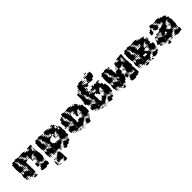

<svg xmlns="http://www.w3.org/2000/svg" viewBox="285 -2269 3968 3968"><g transform="rotate(-45 2268.5 -285.0)"><path d="M295 -382H307V-375H330V-347H307V-340H277V-310H276V-292H277V-235H280V-187H276V-175H280V-146H281V-96H280V-67H265V-52H247V-67H236V-51H216V-71H232V-73H214V-43H178V-48H153V-73H148V-79H124V-100H115V-108H93V-128H89V-108H63V-128H60V-107H32V-128H23V-174H29V-198H33V-224H59V-198H63V-174H64V-193H84V-203H90V-227H122V-204H125V-222H147V-204H159V-194H179V-175H186V-191H206V-171H190V-169H213V-191H206V-231H216V-251H235V-260H215V-282H235V-284H209V-311H207V-290H185V-312H206V-320H185V-342H206V-347H182V-371H176V-381H156V-401H173V-412H157V-430H173V-441H156V-461H173V-463H148V-486H145V-472H127V-490H141V-497H122V-525H141V-537H192V-529H214V-504H215V-522H237V-500H219V-494H239V-470H245V-464H269V-438H273V-404H271V-382H277V-400H295ZM615 -300V-242H617V-180H607V-160H602V-135H570V-136H543V-134H509V-156H508V-139H484V-163H478V-168H453V-194H473V-204H459V-218H473V-232H457V-250H475V-234H481V-256H503V-261H486V-281H500V-290H485V-312H500V-318H483V-344H506V-351H512V-372H489V-370H505V-352H487V-368H477V-350H455V-368H453V-344H424V-343H421V-316H391V-343H388V-379H391V-431H386V-411H366V-428H361V-406H331V-428H323V-439H304V-463H322V-466H301V-493H298V-498H273V-524H298V-529H327V-530H365V-529H394V-500H395V-494H419V-475H423V-494H449V-475H460V-470H510V-497H511V-526H539V-528H603V-494H569V-468H543V-494H542V-468H543V-434H539V-409H544V-403H568V-379H544V-375H570V-349H573V-374H599V-349H604V-300ZM27 -320H30V-338H23V-384H24V-413H25V-442H33V-462H27V-500H58V-529H94V-526H121V-496H94V-493H118V-469H94V-467H122V-442H127V-400H119V-378H123V-356H127V-370H145V-352H131V-344H149V-318H153V-284H129V-281H146V-261H126V-278H122V-255H60V-279H58V-259H34V-282H27ZM243 -524H269V-498H243ZM484 -523H508V-499H484ZM398 -519H414V-503H398ZM433 -514H439V-508H433ZM275 -492H297V-470H275ZM577 -490H595V-472H577ZM263 -488V-474H249V-488ZM503 -488V-474H489V-488ZM461 -486H471V-476H461ZM565 -460V-442H547V-460ZM278 -443V-459H294V-443ZM129 -458H143V-444H129ZM176 -444H178V-458H176ZM593 -458V-444H579V-458ZM575 -432H597V-410H575ZM296 -411H276V-431H296ZM310 -415V-427H322V-415ZM140 -425V-417H132V-425ZM597 -380H575V-402H597ZM355 -382H337V-400H355ZM323 -384H309V-398H323ZM369 -384V-398H383V-384ZM542 -373H540V-351H542ZM385 -352H367V-370H385ZM353 -354H339V-368H353ZM162 -357V-365H170V-357ZM177 -320H155V-342H177ZM426 -341H446V-321H426ZM462 -327V-335H470V-327ZM394 -313H418V-289H394ZM176 -311V-291H156V-311ZM471 -296H461V-306H471ZM439 -304V-298H433V-304ZM178 -259H154V-283H178ZM448 -259H424V-283H448ZM478 -259H454V-283H478ZM395 -282H417V-260H395ZM187 -280H205V-262H187ZM116 -251V-231H96V-251ZM54 -249V-233H38V-249ZM174 -249V-233H158V-249ZM188 -249H204V-233H188ZM69 -248H83V-234H69ZM141 -246V-236H131V-246ZM408 -243V-239H404V-243ZM159 -218H173V-204H159ZM201 -216V-206H191V-216ZM80 -215V-207H72V-215ZM438 -213V-209H434V-213ZM448 -109H429V-98H383V-174H396V-191H416V-174H426V-191H446V-171H429V-164H449V-138H429V-133H448ZM214 -163H232V-168H214ZM478 -139H454V-163H478ZM231 -136V-139H214V-136ZM569 -134V-108H543V-134ZM211 -109V-133H190V-132H207V-110H185V-127H184V-106H208V-109ZM514 -133H538V-109H514ZM576 -131H596V-111H576ZM458 -113V-129H474V-113ZM491 -116V-126H501V-116ZM60 -77H32V-105H60ZM576 -76H601V-53H608V-9H602V15H570V13H542V-10H541V14H527V30H465V27H438V22H413V14H391V-16H413V-23H398V-39H414V-24H419V-48H439V-50H425V-72H445V-82H453V-104H479V-83H487V-100H505V-83H518V-78H536V-81H576ZM86 -81H66V-101H86ZM549 -84V-98H563V-84ZM593 -98V-84H579V-98ZM112 -85H100V-97H112ZM442 -97V-85H430V-97ZM529 -94V-88H523V-94ZM148 -49H124V-73H148ZM86 -51H66V-71H86ZM54 -53H38V-69H54ZM110 -57H102V-65H110ZM409 -64V-58H403V-64ZM215 -20V-42H237V-20ZM175 -22H157V-40H175ZM249 -24V-38H263V-24ZM81 -26H71V-36H81ZM110 -27H102V-35H110ZM192 -27V-35H200V-27ZM49 -28H43V-34H49ZM208 -19H244V-13H268V11H244V17H208V12H183V-14H208ZM535 -18H527V-16H535ZM170 3H162V-5H170ZM109 2H103V-4H109Z M1057 -93H1030V-90H1026V-64H997V-63H992V-38H966V-63H961V-65H938V-62H900V-65H876V-64H842V-65H813V-92H812V-68H786V-94H782V-116H781V-99H757V-121H750V-100H728V-120H721V-99H697V-120H688V-192H696V-214H722V-192H730V-186H745V-195H750V-220H758V-242H780V-220H788V-215H813V-197H822V-208H836V-194H825V-191H849V-184H870V-220H874V-246H895V-254H882V-268H896V-255H898V-273H871V-302H870V-309H847V-333H867V-338H846V-364H867V-366H844V-387H835V-399H817V-423H835V-435H841V-448H836V-456H814V-476H807V-463H791V-479H804V-488H786V-514H804V-526H854V-521H879V-511H899V-491H882V-488H906V-462H910V-454H932V-429H937V-393H933V-374H937V-393H961V-374H972V-371H999V-363H1021V-339H999V-331H972V-328H964V-306H940V-255H943V-221H969V-198H1006V-170H1008V-166H1013V-197H1065V-185H1083V-165H1084V-186H1114V-156H1093V-155H1113V-127H1093V-118H1106V-104H1092V-117H1084V-96H1057ZM1306 -204H1294V-162H1300V-120H1259V-101H1239V-121H1258V-126H1234V-155H1233V-156H1209V-154H1232V-128H1206V-151H1205V-125H1173V-151H1169V-154H1142V-158H1116V-184H1136V-190H1118V-212H1136V-224H1143V-247H1169V-250H1148V-272H1163V-281H1149V-301H1163V-307H1145V-335H1166V-343H1151V-359H1167V-344H1173V-363H1171V-365H1149V-361H1114V-336H1084V-364H1082V-365H1053V-424H1028V-422H1022V-398H996V-422H990V-430H968V-452H984V-456H964V-484H962V-518H990V-520H1028V-518H1056V-493H1060V-510H1078V-492H1061V-486H1081V-489H1117V-466H1122V-478H1136V-465H1151V-479H1167V-465H1173V-487H1175V-515H1203V-487H1205V-486H1234V-456H1205V-425H1187V-423H1201V-399H1207V-397H1235V-365H1207V-363H1205V-344H1207V-363H1231V-341H1239V-340H1257V-343H1261V-369H1267V-393H1291V-369H1297V-343H1301V-299H1298V-286H1304V-258H1306ZM689 -389H687V-433H695V-453H691V-489H721V-519H757V-514H782V-488H757V-484H782V-461H789V-421H787V-393H782V-373H791V-362H810V-340H796V-333H811V-309H796V-304H812V-278H789V-272H810V-250H788V-271H781V-249H757V-271H753V-247H725V-272H720V-275H693V-302H690V-331H689ZM908 -512H930V-490H908ZM1149 -511H1169V-491H1149ZM1094 -506H1104V-496H1094ZM939 -481H959V-461H939ZM926 -478V-464H912V-478ZM957 -449V-433H941V-449ZM793 -447H805V-435H793ZM823 -435V-447H835V-435ZM1213 -447H1225V-435H1213ZM1243 -447H1255V-435H1243ZM1237 -423H1261V-399H1237ZM938 -422H960V-400H938ZM1029 -421H1049V-401H1029ZM972 -418H986V-404H972ZM1222 -414V-408H1216V-414ZM797 -409V-413H801V-409ZM1259 -391V-371H1239V-391ZM985 -387V-375H973V-387ZM1045 -387V-375H1033V-387ZM804 -376H794V-386H804ZM824 -376V-386H834V-376ZM1004 -376V-386H1014V-376ZM1051 -339H1027V-363H1051ZM1121 -359H1137V-343H1121ZM836 -344H822V-358H836ZM1055 -335H1083V-307H1055ZM839 -311H819V-331H839ZM1090 -330H1108V-312H1090ZM1127 -319V-323H1131V-319ZM1083 -277H1055V-305H1083ZM842 -278H816V-304H842ZM849 -301H869V-281H849ZM1135 -285H1123V-297H1135ZM1094 -286V-296H1104V-286ZM1141 -249H1117V-273H1141ZM818 -272H840V-250H818ZM699 -271H719V-251H699ZM1061 -269H1077V-253H1061ZM1091 -269H1107V-253H1091ZM866 -268V-254H852V-268ZM1170 -251H1171V-265H1170ZM869 -221H849V-241H869ZM838 -240V-222H820V-240ZM717 -239V-223H701V-239ZM1135 -237V-225H1123V-237ZM804 -236V-226H794V-236ZM742 -234V-228H736V-234ZM866 -208V-194H852V-208ZM733 -195V-207H745V-195ZM1103 -205V-197H1095V-205ZM1071 -203V-199H1067V-203ZM872 -159H876V-182H872ZM895 -158H877V-157H895ZM1119 -151H1139V-131H1119ZM1169 -131H1149V-151H1169ZM891 -125H877V-124H891ZM848 -100V-98H876V-97H891V-98H876V-123H852V-122H870V-100ZM1208 -122H1230V-100H1208ZM1180 -120H1198V-102H1180ZM1137 -119V-103H1121V-119ZM1155 -107V-115H1163V-107ZM1230 -74H1241V-89H1257V-73H1242V-28H1202V-8H1185V5H1157V7H1124V34H1074V25H1053V-7H1074V-10H1058V-32H1080V-16H1084V-35H1083V-67H1105V-74H1092V-88H1106V-75H1112V-98H1146V-96H1174V-72H1180V-66H1196V-73H1181V-89H1197V-74H1208V-92H1230ZM724 -66H694V-96H724ZM752 -68H726V-94H752ZM1047 -73H1031V-89H1047ZM763 -87H775V-75H763ZM788 -62H810V-40H788ZM818 -62H840V-40H818ZM848 -62H870V-40H848ZM1020 -40H998V-62H1020ZM731 -59H747V-43H731ZM881 -43V-59H897V-43ZM1076 -58V-44H1062V-58ZM704 -56H714V-46H704ZM954 -46H944V-56H954ZM765 -47V-55H773V-47ZM916 -48V-54H922V-48ZM1196 -36H1185V-34H1196ZM935 139H939V168H940V210H912V212H866V196H852V182H866V166H881V151H897V166H899V139H903V117H890V119H899V139H879V130H873V143H845V130H837V137H821V124H810V140H788V119H783V143H755V115H779V114H754V84H779V49H800V47H791V31H807V40H811V21H837V17H843V-7H868V-12H877V-33H901V-12H910V-4H932V22H910V25H933V52H936V116H935ZM991 -9H967V-33H991ZM926 -14H912V-28H926ZM1046 -14H1032V-28H1046ZM824 -26H834V-16H824ZM863 -25V-17H855V-25ZM1013 -17H1005V-25H1013ZM741 -23V-19H737V-23ZM774 14H764V4H774ZM834 14H824V4H834ZM750 50H728V28H750ZM778 48H760V30H778ZM712 36V42H706V36ZM717 77H701V61H717ZM777 61V77H761V61ZM735 73V65H743V73ZM723 113H695V85H723ZM744 104H734V94H744ZM723 143H695V115H723ZM746 136H732V122H746ZM722 172H696V146H722ZM746 166H732V152H746ZM765 163V155H773V163ZM748 198H730V180H748ZM778 198H760V180H778ZM802 192H796V186H802Z M1733 -116V-92H1698V-67H1671V-64H1668V-37H1640V-63H1613V-62H1575V-67H1550V-90H1549V-66H1523V-62H1515V-40H1493V-62H1485V-67H1460V-94H1457V-95H1428V-118H1424V-101H1404V-121H1421V-122H1404V-121H1396V-99H1372V-121H1364V-161H1365V-190H1401V-214H1426V-219H1462V-197H1465V-210H1483V-194H1497V-185H1518V-163H1520V-185H1541V-189H1522V-213H1541V-220H1523V-242H1545V-224H1548V-247H1550V-273H1546V-277H1520V-305H1518V-331H1514V-371H1516V-385H1511V-374H1497V-388H1508V-394H1487V-428H1491V-451H1484V-478H1483V-462H1465V-480H1481V-524H1527V-518H1551V-493H1555V-510H1573V-492H1556V-486H1579V-457H1580V-434H1583V-452H1605V-430H1587V-423H1606V-399H1587V-394H1607V-376H1614V-391H1634V-371H1619V-326H1613V-284H1617V-256H1619V-206H1614V-194H1617V-170H1623V-168H1625V-170H1653V-202H1706V-209H1722V-193H1736V-183H1756V-160H1759V-186H1789V-156H1763V-153H1786V-129H1763V-122H1739V-120H1753V-102H1735V-116ZM1942 -288H1951V-204H1949V-176H1938V-157H1910V-174H1909V-156H1880V-155H1878V-127H1850V-150H1847V-128H1821V-150H1814V-131H1794V-151H1813V-159H1792V-183H1805V-187H1790V-215H1805V-219H1792V-243H1813V-250H1793V-272H1815V-252H1821V-274H1835V-275H1818V-302H1815V-340H1822V-361H1814V-362H1785V-364H1763V-362H1785V-340H1763V-332H1757V-308H1736V-269H1725V-250H1703V-269H1692V-313H1698V-337H1699V-366H1725V-370H1727V-393H1726V-399H1702V-423H1726V-424H1697V-425H1671V-424H1637V-452H1635V-460H1613V-482H1635V-487H1610V-515H1638V-517H1664V-521H1704V-514H1727V-492H1735V-486H1789V-470H1798V-477H1810V-465H1803V-464H1821V-484H1847V-463H1856V-453H1876V-429H1856V-420H1873V-402H1856V-397H1880V-395H1908V-367H1881V-364H1907V-339H1908V-367H1940V-339H1942ZM1584 -511H1604V-491H1584ZM1735 -510H1753V-492H1735ZM1797 -508H1811V-494H1797ZM1374 -271H1391V-274H1367V-300H1363V-329H1362V-355H1358V-407H1390V-465H1431V-484H1457V-458H1438V-453H1456V-429H1438V-420H1453V-402H1438V-389H1452V-373H1441V-367H1460V-341H1464V-332H1485V-310H1464V-306H1489V-276H1460V-275H1437V-273H1456V-249H1432V-268H1429V-246H1399V-268H1394V-251H1374ZM1599 -476V-466H1589V-476ZM1467 -448H1481V-434H1467ZM1617 -434V-448H1631V-434ZM1672 -423H1696V-399H1672ZM1634 -401H1614V-421H1634ZM1644 -421H1664V-401H1644ZM1468 -417H1480V-405H1468ZM1889 -416H1899V-406H1889ZM1703 -370V-392H1725V-370ZM1436 -387H1434V-378H1436ZM1679 -376V-386H1689V-376ZM1478 -385V-377H1470V-385ZM1657 -384V-378H1651V-384ZM1695 -340H1673V-362H1695ZM1847 -346V-361H1846V-346ZM1465 -360H1483V-342H1465ZM1796 -359H1812V-343H1796ZM1497 -358H1511V-344H1497ZM1730 -313H1731V-332H1730ZM1511 -314H1497V-328H1511ZM1767 -328H1781V-314H1767ZM1801 -318V-324H1807V-318ZM1515 -280H1493V-302H1515ZM1781 -284H1767V-298H1781ZM1738 -297H1750V-285H1738ZM1808 -287H1800V-295H1808ZM1341 -274H1367V-248H1341ZM1462 -273H1486V-249H1462ZM1784 -251H1764V-271H1784ZM1495 -252V-270H1513V-252ZM1527 -254V-268H1541V-254ZM1749 -266V-256H1739V-266ZM1494 -241H1514V-221H1494ZM1453 -240V-222H1435V-240ZM1422 -239V-223H1406V-239ZM1480 -237V-225H1468V-237ZM1379 -226V-236H1389V-226ZM1784 -191H1764V-211H1784ZM1390 -195H1378V-207H1390ZM1509 -206V-196H1499V-206ZM1548 -158H1550V-178H1548ZM1526 -155H1547V-157H1526ZM1905 -130H1883V-152H1905ZM1543 -127H1526V-121H1543ZM1875 -100H1853V-122H1875ZM1903 -102H1885V-120H1903ZM1519 -119V-100H1523V-96H1543V-101H1524V-119ZM1781 -118V-104H1767V-118ZM1798 -105V-117H1810V-105ZM1829 -106V-116H1839V-106ZM1843 -72H1828V-68H1851V-34H1830V5H1778V1H1752V-10H1733V-32H1752V-41H1734V-61H1754V-71H1761V-94H1787V-98H1821V-75H1825V-90H1843ZM1875 -70H1853V-92H1875ZM1423 -72H1405V-90H1423ZM1451 -74H1437V-88H1451ZM1710 -85H1718V-77H1710ZM1746 -83V-79H1742V-83ZM1485 -40H1463V-62H1485ZM1615 -42V-60H1633V-42ZM1451 -44H1437V-58H1451ZM1557 -44V-58H1571V-44ZM1528 -45V-57H1540V-45ZM1589 -46V-56H1599V-46ZM1716 -53V-49H1712V-53ZM1577 -8H1551V-34H1577ZM1634 -11H1614V-31H1634ZM1543 -12H1525V-30H1543ZM1601 -14H1587V-28H1601ZM1721 -14H1707V-28H1721ZM1660 -15H1648V-27H1660ZM1689 -16H1679V-26H1689ZM1507 -18H1501V-24H1507ZM1631 16H1617V2H1631ZM1659 14H1649V4H1659Z M2405 -782H2427V-760H2405ZM2435 -782H2457V-760H2435ZM2396 -606H2371V-633H2368V-669H2374V-693H2397V-697H2372V-725H2400V-700H2404V-723H2428V-700H2432V-725H2460V-727H2481V-733H2468V-749H2484V-736H2531V-709H2534V-653H2526V-631H2517V-610H2495V-631H2493V-604H2468V-599H2465V-572H2427V-573H2398V-577H2372V-605H2396ZM2378 -749H2394V-733H2378ZM2349 -748H2363V-734H2349ZM2291 -746H2301V-736H2291ZM2421 -746V-736H2411V-746ZM2450 -745V-737H2442V-745ZM2584 -288H2593V-204H2591V-176H2580V-160H2585V-122H2547V-130H2525V-152H2547V-156H2522V-155H2520V-127H2492V-150H2489V-128H2463V-150H2456V-131H2436V-151H2455V-159H2434V-183H2447V-187H2432V-215H2447V-219H2434V-243H2455V-250H2435V-272H2457V-252H2463V-274H2477V-275H2460V-302H2457V-340H2464V-361H2456V-362H2427V-364H2405V-362H2427V-340H2405V-332H2399V-308H2378V-269H2367V-250H2345V-269H2334V-299H2304V-336H2288V-329H2261V-326H2255V-284H2259V-256H2261V-206H2256V-194H2259V-170H2265V-141H2296V-132H2302V-165H2331V-166H2334V-193H2348V-209H2364V-193H2378V-183H2398V-160H2401V-186H2431V-156H2405V-153H2428V-129H2405V-122H2381V-120H2395V-102H2377V-116H2375V-92H2340V-67H2313V-64H2310V-37H2282V-63H2255V-62H2217V-67H2192V-90H2191V-66H2165V-62H2157V-40H2135V-62H2127V-67H2102V-94H2099V-95H2070V-118H2066V-101H2046V-121H2063V-122H2046V-121H2006V-161H2007V-190H2043V-214H2068V-219H2104V-197H2107V-210H2125V-194H2139V-185H2160V-163H2162V-185H2183V-189H2164V-213H2183V-220H2165V-242H2187V-224H2190V-247H2192V-273H2188V-277H2162V-305H2160V-331H2156V-371H2158V-385H2153V-374H2139V-388H2150V-394H2129V-428H2133V-451H2126V-478H2125V-462H2107V-480H2123V-484H2099V-488H2073V-514H2094V-520H2075V-542H2094V-553H2106V-571H2123V-579H2104V-603H2120V-610H2105V-632H2120V-641H2106V-661H2125V-702H2148V-709H2189V-728H2253V-726H2281V-696H2253V-694H2252V-665H2231V-659H2244V-643H2228V-656H2227V-635H2250V-610H2255V-632H2277V-610H2285V-607H2312V-605H2340V-577H2312V-545H2280V-572H2278V-549H2254V-572H2247V-578H2223V-604H2247V-607H2222V-605H2220V-577H2196V-576H2221V-516H2194V-513H2193V-493H2197V-510H2215V-492H2198V-486H2221V-457H2222V-425H2202V-402H2224V-423H2248V-399H2227V-394H2249V-376H2256V-391H2276V-373H2288V-366H2311V-343H2315V-362H2337V-343H2341V-366H2367V-370H2369V-393H2368V-399H2344V-423H2368V-424H2339V-425H2313V-424H2279V-458H2313V-457H2335V-492H2377V-458H2387V-470H2401V-486H2431V-470H2440V-477H2452V-465H2445V-464H2463V-484H2489V-463H2491V-486H2521V-456H2498V-420H2515V-402H2498V-397H2522V-395H2550V-367H2523V-364H2549V-339H2584ZM2345 -722H2367V-700H2345ZM2291 -716H2301V-706H2291ZM2324 -713H2328V-709H2324ZM2279 -694V-668H2253V-694ZM2285 -692H2307V-670H2285ZM2320 -687H2332V-675H2320ZM2126 -647H2127V-660H2126ZM2275 -660V-642H2257V-660ZM2288 -659H2304V-643H2288ZM2364 -659V-643H2348V-659ZM2320 -657H2332V-645H2320ZM2344 -633H2368V-609H2344ZM2075 -632H2097V-610H2075ZM2301 -626V-616H2291V-626ZM2344 -603H2368V-579H2344ZM2046 -601H2066V-581H2046ZM2077 -600H2095V-582H2077ZM2070 -465H2073V-484H2099V-458H2080V-453H2098V-429H2080V-420H2095V-402H2080V-389H2094V-373H2083V-367H2102V-341H2106V-332H2127V-310H2106V-306H2131V-276H2102V-275H2079V-273H2098V-249H2074V-268H2071V-246H2041V-268H2036V-251H2016V-271H2033V-274H2009V-300H2005V-305H1980V-337H2004V-338H1983V-364H2000V-407H2003V-434H2009V-452H2007V-520H2008V-541H2006V-581H2046V-542H2067V-520H2045V-541H2044V-520H2045V-516H2071V-486H2045V-485H2070ZM2065 -570V-552H2047V-570ZM2092 -567V-555H2080V-567ZM2231 -556V-566H2241V-556ZM2225 -542H2247V-520H2225ZM2226 -491V-511H2246V-491ZM2545 -462H2527V-480H2545ZM2247 -430H2225V-452H2247ZM2109 -448H2123V-434H2109ZM2259 -434V-448H2273V-434ZM2314 -423H2338V-399H2314ZM2276 -401H2256V-421H2276ZM2286 -421H2306V-401H2286ZM2110 -417H2122V-405H2110ZM2345 -370V-392H2367V-370ZM2078 -387H2076V-378H2078ZM2331 -386V-376H2321V-386ZM2120 -385V-377H2112V-385ZM2299 -384V-378H2293V-384ZM2489 -346V-361H2488V-346ZM2125 -342H2107V-360H2125ZM2438 -359H2454V-343H2438ZM2139 -358H2153V-344H2139ZM2372 -313H2373V-332H2372ZM2153 -314H2139V-328H2153ZM2409 -328H2423V-314H2409ZM2443 -318V-324H2449V-318ZM2157 -280H2135V-302H2157ZM2423 -284H2409V-298H2423ZM2380 -297H2392V-285H2380ZM2450 -287H2442V-295H2450ZM2104 -273H2128V-249H2104ZM2406 -271H2426V-251H2406ZM2137 -252V-270H2155V-252ZM2169 -254V-269H2184V-254ZM2391 -266V-256H2381V-266ZM2136 -241H2156V-221H2136ZM2077 -222V-240H2095V-222ZM2048 -223V-239H2064V-223ZM2122 -237V-225H2110V-237ZM2021 -226V-236H2031V-226ZM2426 -191H2406V-211H2426ZM2032 -195H2020V-207H2032ZM2151 -206V-196H2141V-206ZM2190 -158H2192V-178H2190ZM2551 -174V-160H2552V-174ZM2168 -155H2189V-157H2168ZM2185 -127H2168V-121H2185ZM2495 -122H2517V-100H2495ZM2545 -102H2527V-120H2545ZM2161 -119V-100H2165V-96H2185V-101H2166V-119ZM2409 -104V-118H2423V-104ZM2440 -105V-117H2452V-105ZM2471 -106V-116H2481V-106ZM2495 -92H2517V-71H2526V-31H2486V-34H2472V5H2420V1H2394V-10H2375V-32H2394V-41H2376V-61H2396V-71H2403V-94H2429V-98H2463V-75H2467V-90H2485V-72H2470V-68H2486V-71H2495ZM2065 -72H2047V-90H2065ZM2544 -73H2528V-89H2544ZM2093 -74H2079V-88H2093ZM2352 -85H2360V-77H2352ZM2384 -79V-83H2388V-79ZM2127 -40H2105V-62H2127ZM2257 -42V-60H2275V-42ZM2093 -44H2079V-58H2093ZM2199 -44V-58H2213V-44ZM2170 -45V-57H2182V-45ZM2231 -46V-56H2241V-46ZM2358 -53V-49H2354V-53ZM2219 -8H2193V-34H2219ZM2276 -11H2256V-31H2276ZM2185 -12H2167V-30H2185ZM2243 -14H2229V-28H2243ZM2363 -14H2349V-28H2363ZM2302 -15H2290V-27H2302ZM2331 -16H2321V-26H2331ZM2149 -18H2143V-24H2149ZM2273 16H2259V2H2273ZM2301 14H2291V4H2301Z M3241 -214V-194H3238V-170H3243V-143H3246V-99H3242V-85H3248V-7H3210V15H3178V13H3150V-10H3149V14H3135V30H3073V27H3046V22H3021V-23H3006V-39H3022V-24H3027V-48H3047V-50H3033V-72H3053V-82H3061V-104H3087V-83H3095V-100H3113V-83H3126V-78H3144V-81H3184V-76H3200V-84H3187V-98H3201V-85H3206V-99H3202V-111H3184V-131H3202V-135H3178V-136H3151V-134H3117V-156H3116V-139H3092V-163H3086V-168H3061V-194H3081V-204H3067V-218H3081V-232H3065V-250H3083V-234H3089V-256H3111V-261H3094V-281H3108V-290H3093V-312H3108V-318H3091V-344H3114V-351H3120V-372H3097V-370H3113V-352H3095V-368H3085V-350H3063V-368H3061V-344H3032V-343H3002V-327H3010V-275H3003V-252H2970V-232H2975V-225H2998V-197H2985V-150H2981V-124H2954V-121H2951V-94H2923V-92H2917V-68H2903V-52H2885V-67H2873V-52H2855V-67H2844V-51H2824V-71H2840V-73H2822V-43H2786V-48H2761V-73H2756V-79H2732V-100H2723V-108H2701V-128H2697V-108H2671V-128H2668V-107H2640V-128H2631V-174H2637V-198H2641V-224H2667V-198H2671V-174H2672V-193H2692V-203H2698V-227H2730V-204H2733V-222H2755V-204H2767V-194H2787V-175H2794V-191H2814V-171H2798V-169H2821V-191H2814V-231H2824V-251H2843V-260H2823V-282H2843V-284H2817V-311H2815V-290H2793V-312H2814V-320H2793V-342H2814V-347H2790V-371H2784V-381H2764V-401H2781V-412H2765V-430H2781V-441H2764V-461H2781V-463H2756V-486H2753V-472H2735V-490H2749V-497H2730V-525H2749V-537H2800V-529H2822V-504H2823V-522H2845V-500H2827V-494H2847V-470H2853V-464H2877V-438H2881V-404H2879V-382H2885V-320H2900V-325H2903V-352H2931V-354H2947V-368H2961V-354H2975V-370H2993V-352H2977V-349H2996V-379H2999V-434H2997V-468H3001V-494H3027V-475H3031V-494H3057V-475H3068V-470H3118V-497H3119V-526H3147V-528H3200V-535H3248V-487H3244V-461H3240V-435H3239V-376H3209V-435H3208V-461H3204V-487H3203V-472H3185V-490H3200V-494H3177V-468H3151V-494H3150V-468H3151V-434H3147V-409H3152V-403H3176V-379H3152V-375H3178V-349H3181V-374H3207V-353H3210V-375H3238V-353H3246V-279H3245V-268H3251V-214ZM2635 -320H2638V-338H2631V-384H2632V-413H2633V-442H2641V-462H2635V-500H2666V-529H2702V-526H2729V-496H2702V-493H2726V-469H2702V-467H2730V-442H2735V-400H2727V-378H2731V-356H2735V-370H2753V-352H2739V-344H2757V-318H2761V-284H2737V-281H2754V-261H2734V-278H2730V-255H2668V-279H2666V-259H2642V-282H2635ZM2851 -524H2877V-498H2851ZM3092 -523H3116V-499H3092ZM3041 -514H3047V-508H3041ZM2871 -488V-474H2857V-488ZM3111 -488V-474H3097V-488ZM3069 -486H3079V-476H3069ZM3173 -460V-442H3155V-460ZM2737 -458H2751V-444H2737ZM2784 -444H2786V-458H2784ZM3187 -444V-458H3201V-444ZM3183 -432H3205V-410H3183ZM2974 -431H2994V-411H2974ZM2748 -425V-417H2740V-425ZM3205 -380H3183V-402H3205ZM2945 -400H2963V-382H2945ZM2991 -398V-384H2977V-398ZM3150 -373H3148V-351H3150ZM2770 -357V-365H2778V-357ZM2785 -320H2763V-342H2785ZM3070 -327V-335H3078V-327ZM2784 -311V-291H2764V-311ZM3079 -296H3069V-306H3079ZM2786 -259H2762V-283H2786ZM3032 -283H3056V-259H3032ZM3086 -259H3062V-283H3086ZM2795 -280H2813V-262H2795ZM2724 -251V-231H2704V-251ZM2869 -250H2844V-231H2854V-201H2872V-203H2876V-219H2872V-246H2869ZM2662 -249V-233H2646V-249ZM2782 -249V-233H2766V-249ZM2796 -249H2812V-233H2796ZM2677 -248H2691V-234H2677ZM2990 -247V-235H2978V-247ZM2749 -246V-236H2739V-246ZM3012 -239V-243H3016V-239ZM2767 -218H2781V-204H2767ZM2809 -216V-206H2799V-216ZM2688 -215V-207H2680V-215ZM3046 -213V-209H3042V-213ZM2991 -174H3004V-191H3024V-174H3034V-191H3054V-171H3037V-164H3057V-138H3037V-133H3056V-109H3037V-98H2991ZM2822 -163H2840V-168H2822ZM3086 -139H3062V-163H3086ZM2839 -136V-139H2822V-136ZM3177 -134V-108H3151V-134ZM2819 -109V-133H2798V-132H2815V-110H2793V-127H2792V-106H2816V-109ZM3122 -133H3146V-109H3122ZM3066 -113V-129H3082V-113ZM3099 -116V-126H3109V-116ZM2668 -77H2640V-105H2668ZM2694 -81H2674V-101H2694ZM3157 -84V-98H3171V-84ZM2720 -85H2708V-97H2720ZM3050 -97V-85H3038V-97ZM3137 -94V-88H3131V-94ZM2756 -49H2732V-73H2756ZM2694 -51H2674V-71H2694ZM2662 -53H2646V-69H2662ZM2718 -57H2710V-65H2718ZM3017 -64V-58H3011V-64ZM2823 -20V-42H2845V-20ZM2783 -22H2765V-40H2783ZM2871 -24H2857V-38H2871ZM2689 -26H2679V-36H2689ZM2718 -27H2710V-35H2718ZM2800 -27V-35H2808V-27ZM2657 -28H2651V-34H2657ZM2791 -14H2816V-19H2852V17H2816V12H2791ZM3143 -18H3135V-16H3143ZM2778 3H2770V-5H2778ZM2717 2H2711V-4H2717Z M3847 -242H3888V-180H3878V-160H3873V-135H3841V-136H3814V-134H3780V-156H3779V-139H3755V-163H3749V-168H3724V-194H3744V-204H3730V-218H3744V-232H3728V-250H3746V-234H3752V-256H3774V-261H3757V-281H3771V-290H3756V-312H3771V-318H3754V-344H3777V-351H3783V-372H3760V-370H3776V-352H3758V-368H3748V-350H3726V-368H3724V-344H3695V-343H3692V-316H3673V-313H3689V-289H3673V-282H3688V-260H3666V-252H3633V-232H3638V-225H3661V-205H3671V-191H3687V-174H3697V-191H3717V-171H3700V-164H3720V-138H3700V-133H3719V-109H3700V-98H3657V-81H3637V-71H3634V-44H3601V-17H3573V-45H3600V-47H3573V-68H3566V-52H3548V-67H3536V-52H3518V-67H3507V-51H3487V-71H3503V-73H3485V-43H3449V-48H3424V-73H3419V-79H3395V-100H3386V-108H3364V-128H3360V-108H3334V-128H3331V-107H3303V-128H3294V-174H3300V-198H3304V-224H3330V-198H3334V-174H3335V-193H3355V-203H3361V-227H3393V-204H3396V-222H3418V-204H3430V-194H3450V-175H3457V-191H3477V-171H3461V-169H3484V-191H3477V-231H3487V-251H3506V-260H3486V-282H3506V-284H3480V-311H3478V-290H3456V-312H3477V-320H3456V-342H3477V-347H3453V-371H3447V-381H3427V-401H3444V-412H3428V-430H3444V-441H3427V-461H3444V-463H3419V-486H3416V-472H3398V-490H3412V-497H3393V-525H3412V-537H3463V-529H3485V-504H3486V-522H3508V-500H3490V-494H3510V-470H3516V-464H3540V-438H3544V-404H3542V-382H3548V-348H3566V-352H3594V-354H3638V-370H3656V-352H3640V-349H3659V-379H3662V-431H3657V-411H3637V-428H3632V-406H3602V-428H3594V-439H3575V-463H3593V-466H3572V-493H3569V-498H3544V-524H3569V-529H3598V-530H3636V-529H3665V-500H3666V-494H3690V-475H3694V-494H3720V-475H3731V-470H3786V-468H3814V-434H3810V-409H3815V-403H3839V-379H3815V-375H3841V-349H3844V-374H3870V-348H3845V-325H3851V-277H3823V-275H3820V-261H3847ZM3298 -320H3301V-338H3294V-384H3295V-413H3296V-442H3304V-462H3298V-500H3329V-529H3365V-526H3392V-496H3365V-493H3389V-469H3365V-467H3393V-442H3398V-400H3390V-378H3394V-356H3398V-370H3416V-352H3402V-344H3420V-318H3424V-284H3400V-281H3417V-261H3397V-278H3393V-255H3331V-279H3329V-259H3305V-282H3298ZM3514 -524H3540V-498H3514ZM3669 -519H3685V-503H3669ZM3704 -514H3710V-508H3704ZM3546 -492H3568V-470H3546ZM3534 -488V-474H3520V-488ZM3760 -488H3774V-474H3760ZM3732 -486H3742V-476H3732ZM3818 -460H3836V-442H3818ZM3549 -443V-459H3565V-443ZM3400 -458H3414V-444H3400ZM3447 -444H3449V-458H3447ZM3567 -411H3547V-431H3567ZM3581 -415V-427H3593V-415ZM3411 -425V-417H3403V-425ZM3846 -402H3868V-380H3846ZM3548 -400H3566V-382H3548ZM3608 -382V-400H3626V-382ZM3594 -384H3580V-398H3594ZM3640 -384V-398H3654V-384ZM3813 -373H3811V-351H3813ZM3433 -357V-365H3441V-357ZM3448 -320H3426V-342H3448ZM3697 -341H3717V-321H3697ZM3733 -327V-335H3741V-327ZM3447 -311V-291H3427V-311ZM3742 -296H3732V-306H3742ZM3710 -304V-298H3704V-304ZM3449 -259H3425V-283H3449ZM3695 -283H3719V-259H3695ZM3749 -259H3725V-283H3749ZM3458 -280H3476V-262H3458ZM3387 -251V-231H3367V-251ZM3325 -249V-233H3309V-249ZM3445 -249V-233H3429V-249ZM3459 -249H3475V-233H3459ZM3340 -248H3354V-234H3340ZM3653 -247V-235H3641V-247ZM3412 -246V-236H3402V-246ZM3679 -243V-239H3675V-243ZM3430 -218H3444V-204H3430ZM3472 -216V-206H3462V-216ZM3351 -215V-207H3343V-215ZM3709 -213V-209H3705V-213ZM3623 -142V-190H3610V-188H3564V-193H3551V-187H3547V-175H3551V-150H3586V-148H3614V-142ZM3485 -163H3503V-168H3485ZM3749 -139H3725V-163H3749ZM3502 -136V-139H3485V-136ZM3840 -134V-108H3814V-134ZM3482 -109V-133H3461V-132H3478V-110H3456V-127H3455V-106H3479V-109ZM3785 -133H3809V-109H3785ZM3867 -111H3847V-131H3867ZM3729 -113V-129H3745V-113ZM3762 -116V-126H3772V-116ZM3331 -77H3303V-105H3331ZM3789 -78H3807V-81H3847V-41H3810V-18H3788V-10H3764V-4H3710V-14H3690V-48H3710V-50H3696V-72H3716V-82H3724V-104H3750V-83H3758V-100H3776V-83H3789ZM3357 -81H3337V-101H3357ZM3820 -84V-98H3834V-84ZM3864 -84H3850V-98H3864ZM3383 -85H3371V-97H3383ZM3701 -85V-97H3713V-85ZM3800 -94V-88H3794V-94ZM3419 -49H3395V-73H3419ZM3357 -51H3337V-71H3357ZM3325 -53H3309V-69H3325ZM3381 -57H3373V-65H3381ZM3674 -58V-64H3680V-58ZM3645 -59V-63H3649V-59ZM3486 -20V-42H3508V-20ZM3446 -22H3428V-40H3446ZM3685 -23H3669V-39H3685ZM3520 -24V-38H3534V-24ZM3564 -24H3550V-38H3564ZM3352 -26H3342V-36H3352ZM3381 -27H3373V-35H3381ZM3463 -27V-35H3471V-27ZM3613 -27V-35H3621V-27ZM3320 -28H3314V-34H3320ZM3479 -19H3515V-13H3539V11H3515V17H3479V12H3454V-14H3479ZM3662 14H3632V-16H3662ZM3595 7H3579V-9H3595ZM3624 6H3610V-8H3624ZM3441 3H3433V-5H3441ZM3561 3H3553V-5H3561ZM3380 2H3374V-4H3380Z M4067 -476H4061V-463H4045V-479H4058V-526H4108V-521H4133V-494H4134V-510H4152V-492H4136V-487H4159V-461H4163V-454H4186V-428H4190V-394H4187V-367H4164V-360H4122V-365H4097V-387H4089V-399H4071V-423H4089V-434H4076V-448H4090V-435H4095V-448H4090V-455H4067ZM4492 -317H4499V-265H4497V-237H4492V-225H4497V-177H4488V-156H4463V-154H4486V-128H4460V-151H4459V-125H4427V-151H4423V-153H4395V-159H4371V-183H4389V-190H4372V-212H4389V-224H4376V-238H4390V-225H4397V-247H4423V-250H4402V-272H4416V-281H4403V-301H4416V-306H4398V-336H4420V-343H4405V-359H4421V-344H4427V-363H4425V-365H4403V-361H4368V-336H4342V-332H4337V-307H4318V-304H4336V-278H4318V-268H4330V-254H4316V-266H4306V-248H4280V-263H4279V-227H4287V-237H4299V-225H4289V-215H4307V-196H4318V-184H4336V-164H4338V-186H4368V-156H4346V-155H4367V-127H4346V-118H4337V-97H4311V-93H4284V-90H4280V-64H4251V-63H4246V-38H4220V-63H4215V-64H4192V-62H4154V-65H4130V-64H4066V-68H4040V-94H4036V-98H4010V-120H4003V-101H3983V-120H3975V-99H3951V-120H3942V-123H3915V-159H3942V-192H3950V-214H3976V-192H3984V-186H3998V-194H3986V-208H4000V-196H4004V-220H4012V-242H4034V-220H4042V-215H4067V-197H4076V-208H4090V-194H4079V-190H4102V-184H4124V-220H4128V-246H4149V-254H4136V-268H4150V-255H4152V-273H4125V-309H4152V-312H4153V-341H4193V-335H4210V-344H4238V-346H4251V-363H4275V-346H4280V-364H4304V-370H4307V-424H4282V-422H4275V-399H4251V-422H4244V-430H4222V-452H4237V-456H4218V-484H4216V-518H4244V-520H4282V-517H4309V-493H4314V-510H4332V-492H4315V-486H4335V-489H4371V-467H4376V-478H4390V-465H4404V-480H4422V-465H4437V-457H4459V-425H4441V-423H4455V-399H4461V-397H4489V-365H4461V-363H4459V-344H4461V-363H4485V-340H4492ZM4191 -513H4215V-489H4191ZM4163 -511H4183V-491H4163ZM4349 -505H4357V-497H4349ZM4381 -503H4385V-499H4381ZM4192 -482H4214V-460H4192ZM4179 -477V-465H4167V-477ZM4035 -369H4020V-354H3966V-408H3970V-434H4004V-460H4042V-422H4040V-394H4020V-393H4035ZM4195 -433V-449H4211V-433ZM4047 -447H4059V-435H4047ZM4213 -401H4193V-421H4213ZM4283 -421H4303V-401H4283ZM4226 -418H4240V-404H4226ZM4051 -409V-413H4055V-409ZM4471 -413H4475V-409H4471ZM4299 -387V-375H4287V-387ZM4058 -376H4048V-386H4058ZM4078 -376V-386H4088V-376ZM4258 -376V-386H4268V-376ZM4376 -358H4390V-344H4376ZM4345 -329H4361V-313H4345ZM4040 -304H4066V-278H4040ZM4070 -304H4096V-278H4070ZM4102 -302H4124V-280H4102ZM4389 -297V-285H4377V-297ZM4348 -286V-296H4358V-286ZM3978 -276H4008V-246H3978ZM4035 -249H4011V-273H4035ZM4042 -272H4064V-250H4042ZM4072 -272H4094V-250H4072ZM4394 -250H4372V-272H4394ZM4345 -269H4361V-253H4345ZM4106 -254V-268H4120V-254ZM4092 -240V-222H4074V-240ZM4104 -240H4122V-222H4104ZM3956 -238H3970V-224H3956ZM4058 -236V-226H4048V-236ZM3996 -234V-228H3990V-234ZM4232 -171V-202H4237V-210H4197V-207H4196V-178H4156V-166H4198V-141H4203V-171ZM4121 -209V-193H4105V-209ZM4358 -206V-196H4348V-206ZM4130 -182H4126V-158H4130V-157H4148V-158H4130ZM4373 -151H4393V-131H4373ZM4423 -131H4403V-151H4423ZM4101 -118V-98H4129V-124H4106V-122H4124V-100H4102V-118ZM4002 -121V-122H3984V-121ZM4433 -121H4453V-101H4433ZM4463 -121H4483V-101H4463ZM4391 -119V-103H4375V-119ZM4360 -118V-104H4346V-118ZM4409 -107V-115H4417V-107ZM4463 -91H4483V-74H4496V-28H4491V-3H4455V-8H4439V5H4410V6H4356V-5H4337V-34H4336V-68H4359V-73H4345V-89H4361V-75H4366V-98H4400V-96H4428V-71H4433V-67H4450V-73H4435V-89H4451V-74H4463ZM3978 -66H3948V-96H3978ZM4005 -69H3981V-93H4005ZM4300 -74H4286V-88H4300ZM4028 -76H4018V-86H4028ZM4064 -40H4042V-62H4064ZM4094 -40H4072V-62H4094ZM4102 -62H4124V-40H4102ZM4273 -41H4253V-61H4273ZM4134 -42V-60H4152V-42ZM4001 -43H3985V-59H4001ZM4315 -43V-59H4331V-43ZM4198 -46V-56H4208V-46ZM4027 -47H4019V-55H4027ZM4170 -48V-54H4176V-48ZM4450 -35H4439V-34H4450ZM4130 -34H4156V-11H4163V29H4123V26H4096V-8H4123V-11H4130ZM4244 -10H4222V-32H4244ZM4334 -10H4312V-32H4334ZM4211 -13H4195V-29H4211ZM4180 -14H4166V-28H4180ZM4300 -14H4286V-28H4300ZM4088 -16H4078V-26H4088ZM4118 -26V-16H4108V-26Z"/></g></svg>

Font: Rubik-Storm
Style: Regular
Weight: 400
Designer: NaN (generative design), Hubert & Fischer (Rubik source font outlines)
Foundry: NaN, Hubert & Fischer
Version: Version 1.000